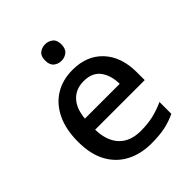

<svg xmlns="http://www.w3.org/2000/svg" viewBox="-211 -864 994 994"><g transform="rotate(-45 286.5 -366.5)"><path d="M296 -549Q401 -549 462 -483Q523 -417 523 -305V-247H160Q162 -164 204 -119.5Q246 -75 323 -75Q374 -75 414.5 -84.5Q455 -94 497 -113V-26Q456 -7 415 1.5Q374 10 316 10Q239 10 179.5 -21Q120 -52 86.5 -113Q53 -174 53 -265Q53 -355 83.5 -418.5Q114 -482 168.5 -515.5Q223 -549 296 -549ZM296 -467Q238 -467 203.5 -430Q169 -393 163 -325H418Q417 -388 387.5 -427.5Q358 -467 296 -467ZM290 -743Q313 -743 331 -729Q349 -715 349 -683Q349 -651 331 -636.5Q313 -622 290 -622Q265 -622 247.5 -636.5Q230 -651 230 -683Q230 -715 247.5 -729Q265 -743 290 -743Z"/></g></svg>

Font: Noto Sans Syriac Medium
Style: Regular
Weight: 500
Designer: Patrick Giasson and the Monotype Design Team
Foundry: Monotype Imaging Inc.
Version: Version 3.000; ttfautohint (v1.8.4.7-5d5b)